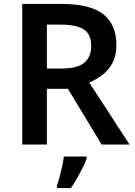

<svg xmlns="http://www.w3.org/2000/svg" viewBox="-20 -734 684 975"><path d="M296 -714Q437 -714 504 -662Q571 -610 571 -505Q571 -452 551.5 -415Q532 -378 500.5 -354Q469 -330 433 -315L638 0H496L325 -283H218V0H93V-714ZM288 -609H218V-386H292Q372 -386 407.5 -415Q443 -444 443 -501Q443 -560 405.5 -584.5Q368 -609 288 -609ZM420 71Q413 91 400.5 116.5Q388 142 372.5 169Q357 196 340 221H269V208Q276 190 283 163.5Q290 137 296 109.5Q302 82 304 61H420Z"/></svg>

Font: Noto Sans New Tai Lue SemiBold
Style: Regular
Weight: 600
Version: Version 2.003